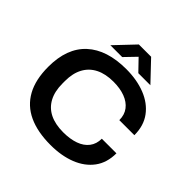

<svg xmlns="http://www.w3.org/2000/svg" viewBox="-219 -1067 1272 1272"><g transform="rotate(45 417.0 -430.5)"><path d="M433 12Q311 12 227 -27Q143 -66 99.5 -145Q56 -224 56 -344Q56 -519 154 -609Q252 -699 433 -699Q533 -699 611.5 -668Q690 -637 735 -576.5Q780 -516 780 -427H639Q639 -477 613 -511Q587 -545 540.5 -562.5Q494 -580 432 -580Q358 -580 306.5 -554Q255 -528 228 -478Q201 -428 201 -356V-332Q201 -259 228 -208.5Q255 -158 306.5 -132.5Q358 -107 433 -107Q497 -107 544.5 -124Q592 -141 618 -175Q644 -209 644 -258H781Q781 -170 736.5 -110Q692 -50 613.5 -19Q535 12 433 12ZM246 -736 376 -873H491L621 -736H508L402 -846H463L357 -736Z"/></g></svg>

Font: Archivo SemiExpanded SemiBold
Style: Regular
Weight: 600
Width: 6
Designer: Hector Gatti
Foundry: Omnibus-Type
Version: Version 2.001